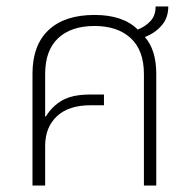

<svg xmlns="http://www.w3.org/2000/svg" viewBox="-20 -571 594 591"><path d="M80 0V-344Q80 -432 129.5 -478.5Q179 -525 271 -525Q359 -525 404 -480Q427 -489 443 -506Q459 -523 459 -551H498Q498 -516 477.5 -492.5Q457 -469 426 -457Q461 -417 461 -344V0H423V-343Q423 -416 382.5 -453.5Q342 -491 271 -491Q199 -491 159 -453.5Q119 -416 119 -343V-213L121 -212Q140 -244 171.5 -262Q203 -280 257 -280H300V-247H259Q191 -247 155 -213Q119 -179 119 -122V0Z"/></svg>

Font: Noto Sans Thai UI SemCond ExtLt
Style: Regular
Weight: 200
Width: 4
Designer: Monotype Design Team
Foundry: Monotype Imaging Inc.
Version: Version 2.000